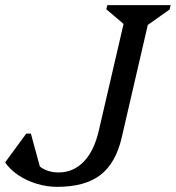

<svg xmlns="http://www.w3.org/2000/svg" viewBox="-35 -710 683 746"><path d="M187 16Q147 16 107.5 4Q68 -8 36 -29.5Q4 -51 -15 -79L67 -191H85L128 -33H68V-143Q88 -89 118 -64.5Q148 -40 193 -40Q250 -40 290.5 -82Q331 -124 349 -203L453 -651L477 -590L378 -674L382 -690H628L624 -673L508 -591L548 -651L438 -176Q415 -76 355 -30Q295 16 187 16Z"/></svg>

Font: Platypi Light Light
Style: Italic
Weight: 300
Italic angle: -13°
Version: Version 1.200